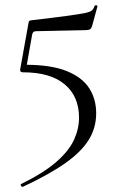

<svg xmlns="http://www.w3.org/2000/svg" viewBox="-20 -446 449 741"><path d="M78 -196Q176.8 -196 236.8 -172Q296.8 -148 324 -106Q351.2 -64 351.2 -9Q351.2 48 322 94.5Q292.8 141 230.8 184.5Q168.8 228 68 275Q64 276 61 271Q58 266 62 264Q149.3 221 197.7 178.5Q246.2 136 265.6 93.5Q285 51 285 8Q285 -74 229.7 -120.5Q174.4 -167 68 -167Q56 -167 58 -179L90 -357Q91 -364 93 -365.5Q95 -367 103 -368Q189 -378 237 -384.5Q285 -391 307 -395.5Q329 -400 335.5 -406.5Q342 -413 345 -423Q346 -426 351.5 -425.5Q357 -425 356 -421L336 -347.6Q332.2 -334.8 326.2 -332.2Q320.1 -329.6 308 -329.6L118.8 -325.6Q105.8 -325.6 103.8 -310.8L79.4 -173Z"/></svg>

Font: Cormorant Light
Style: Regular
Weight: 300
Designer: Christian Thalmann (Catharsis Fonts)
Foundry: Catharsis Fonts
Version: Version 4.000